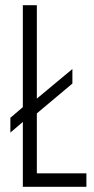

<svg xmlns="http://www.w3.org/2000/svg" viewBox="-20 -720 361 740"><path d="M20 -209V-266L68 -307V-700H122V-340L259 -454V-398L122 -283V-52H313V0H68V-250Z"/></svg>

Font: Georama Condensed Light
Style: Regular
Weight: 300
Width: 3
Designer: Jean-Baptiste Levee
Foundry: Production Type
Version: Version 1.000